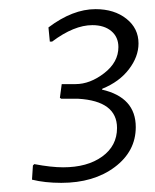

<svg xmlns="http://www.w3.org/2000/svg" viewBox="-20 -724 340 420"><path d="M189 -704Q230 -704 256.5 -683Q283 -662 283 -629Q283 -600 262 -572.5Q241 -545 204 -530L203 -528Q277 -511 277 -446Q277 -393 231 -358.5Q185 -324 114 -324Q78 -324 50 -331L52 -362L55 -365Q92 -358 118 -358Q171 -358 203.5 -381.5Q236 -405 236 -444Q236 -503 151 -508H114L111 -510L115 -540H145Q177 -540 208 -564Q239 -588 239 -621Q239 -643 223.5 -656Q208 -669 182 -669Q142 -669 94 -633H89L86 -664Q139 -704 189 -704Z"/></svg>

Font: Alegreya Sans Light
Style: Italic
Weight: 300
Italic angle: -7°
Designer: Juan Pablo del Peral
Foundry: Huerta Tipografica
Version: Version 2.007